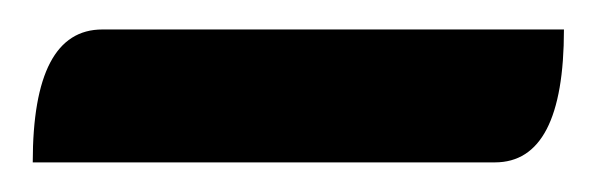

<svg xmlns="http://www.w3.org/2000/svg" viewBox="-20 -323 406 129"><path d="M312.5 -213.9H2Q2 -303.2 48.8 -303.2H358.9Q358.9 -213.9 312.5 -213.9Z"/></svg>

Font: Bainsley
Style: Bold
Weight: 700
Designer: Paul James MIller
Foundry: High-Logic / Made with FontCreator
Version: Version 1.411;March 28, 2021;FontCreator 13.0.0.2683 64-bit